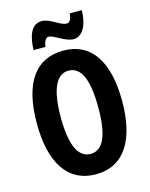

<svg xmlns="http://www.w3.org/2000/svg" viewBox="-135 -1007 863 1103"><g transform="rotate(-15 296.5 -456.0)"><path d="M134 -772H205C209 -808 223 -824 237 -824C269 -824 323 -773 374 -773C422 -773 459 -825 461 -922H390C385 -889 377 -870 359 -870C317 -870 274 -921 221 -921C150 -921 136 -834 134 -772ZM550 -358C550 -585 469 -725 297 -725C131 -725 43 -599 43 -359C43 -133 125 10 297 10C468 10 550 -131 550 -358ZM185 -358C185 -522 223 -606 297 -606C371 -606 408 -525 408 -358C408 -190 371 -111 297 -111C223 -111 185 -194 185 -358Z"/></g></svg>

Font: Noto Sans Ethiopic ExtraCondensed
Style: Bold
Weight: 700
Width: 2
Designer: Monotype Design Team
Foundry: Monotype Imaging Inc.
Version: Version 2.102